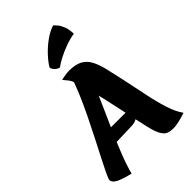

<svg xmlns="http://www.w3.org/2000/svg" viewBox="-348 -1228 1375 1375"><g transform="rotate(-45 339.0 -541.0)"><path d="M419 -712Q407 -659 379.5 -589.5Q352 -520 316.5 -441.5Q281 -363 244.5 -280.5Q208 -198 176.5 -118Q145 -38 126 33Q68 19 36.5 6Q5 -7 -7 -20Q-19 -33 -19 -44Q-19 -57 0.5 -98Q20 -139 51.5 -200Q83 -261 120.5 -334.5Q158 -408 196 -486Q234 -564 265.5 -639Q297 -714 315 -777ZM460 -65Q453 -85 442.5 -128Q432 -171 420 -229Q408 -287 394 -353Q380 -419 365 -484.5Q350 -550 334.5 -608Q319 -666 304 -708Q291 -743 275 -762Q259 -781 249 -793Q272 -799 294 -802Q316 -805 332 -805Q395 -805 432.5 -784.5Q470 -764 491.5 -724Q513 -684 527 -626Q541 -568 557 -494Q579 -393 597.5 -301Q616 -209 639.5 -134.5Q663 -60 697 -12Q663 0 628 8Q593 16 569 16Q517 16 495.5 -5.5Q474 -27 460 -65ZM198 -306H467Q464 -278 452.5 -256.5Q441 -235 420.5 -222Q400 -209 369 -208L146 -201ZM248 -920Q268 -954 305 -994Q342 -1034 388 -1067.5Q434 -1101 479 -1115Q489 -1107 503 -1090Q517 -1073 529 -1043.5Q541 -1014 542 -968Q493 -960 446.5 -942.5Q400 -925 362 -905Q324 -885 300 -867Q281 -872 266 -886.5Q251 -901 248 -920Z"/></g></svg>

Font: Merienda Black
Style: Regular
Weight: 900
Designer: Eduardo Rodriguez Tunni
Foundry: Eduardo Rodriguez Tunni
Version: Version 2.001